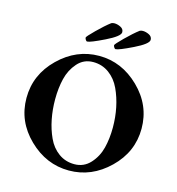

<svg xmlns="http://www.w3.org/2000/svg" viewBox="-123 -955 988 1070"><g transform="rotate(15 371.0 -420.0)"><path d="M434.6 -730.5Q434.6 -736.3 477.1 -778.3Q519.5 -820.3 551.8 -844.7Q559.6 -848.6 569.3 -848.6Q586.9 -848.6 605.5 -839.4Q624 -830.1 624 -811.5Q624 -788.1 544.9 -749.5Q465.8 -710.9 448.2 -710.9Q443.4 -710.9 439 -718.3Q434.6 -725.6 434.6 -730.5ZM270.5 -730.5Q270.5 -736.3 313 -778.3Q355.5 -820.3 387.7 -844.7Q395.5 -848.6 405.3 -848.6Q422.9 -848.6 441.4 -839.4Q460 -830.1 460 -811.5Q460 -788.1 380.9 -749.5Q301.8 -710.9 284.2 -710.9Q279.3 -710.9 274.9 -718.3Q270.5 -725.6 270.5 -730.5ZM347.7 -609.4Q293 -609.4 257.3 -568.8Q221.7 -528.3 208.5 -473.6Q195.3 -418.9 195.3 -354.5Q195.3 -294.9 206.1 -240.2Q216.8 -185.5 238.8 -137.7Q260.7 -89.8 300.3 -61Q339.8 -32.2 391.6 -32.2Q446.3 -32.2 482.9 -72.3Q519.5 -112.3 533.2 -166.5Q546.9 -220.7 546.9 -285.2Q546.9 -344.7 535.6 -399.4Q524.4 -454.1 502 -502.4Q479.5 -550.8 439.5 -580.1Q399.4 -609.4 347.7 -609.4ZM139.6 -553.2Q240.2 -651.4 371.1 -651.4Q502 -651.4 602.5 -553.2Q703.1 -455.1 703.1 -320.3Q703.1 -185.5 602.5 -87.9Q502 9.8 371.1 9.8Q240.2 9.8 139.6 -87.9Q39.1 -185.5 39.1 -320.3Q39.1 -455.1 139.6 -553.2Z"/></g></svg>

Font: Crimson
Style: Bold
Weight: 700
Version: Version 0.8 ; ttfautohint (v1.00) -l 8 -r 50 -G 200 -x 14 -D